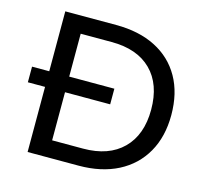

<svg xmlns="http://www.w3.org/2000/svg" viewBox="-99 -783 931 890"><g transform="rotate(15 366.0 -337.5)"><path d="M107.5 0V-312.5H25V-387.5H107.5V-675H351.7Q461.7 -675 541.2 -634.6Q620.8 -594.2 663.8 -518.3Q706.7 -442.5 706.7 -337.5Q706.7 -233.3 663.3 -157.5Q620 -81.7 540.4 -40.8Q460.8 0 351.7 0ZM203.3 -81.7H351.7Q474.2 -81.7 542.1 -149.2Q610 -216.7 610 -337.5Q610 -459.2 542.5 -526.2Q475 -593.3 351.7 -593.3H203.3V-387.5H420V-312.5H203.3Z"/></g></svg>

Font: Funnel Display
Style: Regular
Weight: 400
Designer: NORD ID, Kristian Moeller
Foundry: Dicotype
Version: Version 1.000